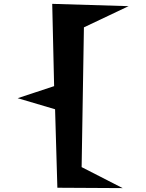

<svg xmlns="http://www.w3.org/2000/svg" viewBox="-20 -842 748 982"><path d="M637.7 -810.5 409.2 -702.1 397.5 12.7 607.4 120.1 273.4 118.2 261.7 -283.2 70.3 -339.8 256.8 -401.4 247.1 -822.3Z"/></svg>

Font: Fontdiner Swanky
Style: Regular
Weight: 400
Designer: Font Diner, Inc
Foundry: Font Diner, Inc
Version: Version 1.001